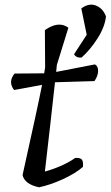

<svg xmlns="http://www.w3.org/2000/svg" viewBox="-20 -797 471 817"><path d="M219 -491 384 -523Q398 -515 397.5 -494.5Q397 -474 382 -452L215 -447H214Q208 -388 193.5 -263Q179 -138 171 -67Q249 -89 300 -125Q323 -126 329 -117Q335 -108 333 -87Q301 -59 247.5 -34.5Q194 -10 146 0Q85 -13 76 -52Q143 -353 159 -436L40 -414Q13 -448 42 -484L168 -485L172 -510L171 -669Q230 -710 271 -679L222 -521ZM349 -649 326 -761Q358 -785 388 -773.5Q418 -762 431 -727Q426 -682 395 -633.5Q364 -585 327 -552Q305 -550 295 -566Z"/></svg>

Font: Tillana
Style: Regular
Weight: 400
Designer: Lipi Raval (Devanagari, Latin), Jonny Pinhorn (Latin)
Foundry: Indian Type Foundry
Version: Version 2.003;PS 1.0;hotconv 1.0.79;makeotf.lib2.5.61930; tt